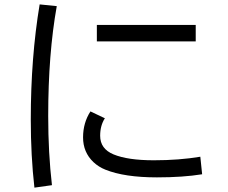

<svg xmlns="http://www.w3.org/2000/svg" viewBox="-20 -818 1040 877"><path d="M137.2 39.1Q120.6 -106.4 120.6 -272Q120.6 -555.2 161.1 -797.9L239.3 -790Q200.2 -571.8 200.2 -288.1Q200.2 -119.1 217.3 27.8ZM422.4 -704.1H874V-628.9H422.4ZM903.3 -22Q815.9 -7.8 696.8 -7.8Q548.8 -7.8 461.4 -43Q430.7 -55.2 406.7 -77.6Q359.4 -122.6 359.4 -190.4Q359.4 -256.8 393.1 -309.1L459 -277.8Q437.5 -244.6 437.5 -197.8Q437.5 -138.2 498.5 -112.8Q563.5 -85.9 682.6 -85.9Q798.3 -85.9 895 -102.1Z"/></svg>

Font: BIZ UDGothic
Style: Regular
Weight: 400
Monospace: yes
Designer: TypeBank Co., Ltd.
Foundry: Morisawa Inc.
Version: Version 1.05